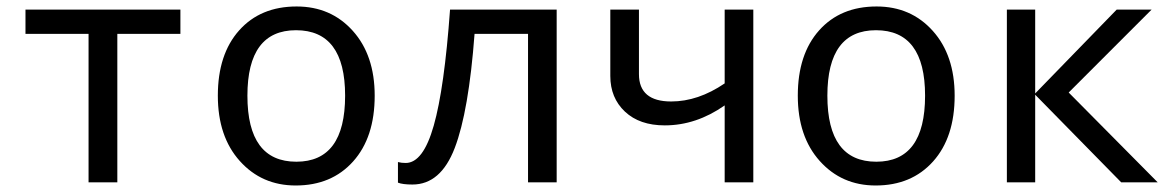

<svg xmlns="http://www.w3.org/2000/svg" viewBox="-20 -566 3641 596"><path d="M540 -460.9H344.2V0H254.9V-460.9H59.1V-536.1H540Z M897.9 9.8Q792.5 9.8 724.4 -66.2Q656.2 -142.1 656.2 -269Q656.2 -397.5 722.4 -471.7Q788.6 -545.9 900.9 -545.9Q1007.3 -545.9 1075.2 -470.2Q1143.1 -394.5 1143.1 -269Q1143.1 -139.6 1076.2 -64.9Q1009.3 9.8 897.9 9.8ZM899.9 -64Q1051.3 -64 1051.3 -269Q1051.3 -472.2 898.9 -472.2Q748 -472.2 748 -269Q748 -64 899.9 -64Z M1708 0H1619.1V-460.9H1453.1Q1435.1 -220.2 1391.6 -106.7Q1348.1 6.8 1260.3 6.8Q1230 6.8 1215.3 1V-63Q1225.6 -60.1 1239.3 -60.1Q1293.5 -60.1 1326.4 -176Q1359.4 -292 1377 -536.1H1708Z M1963.4 -536.1V-335.9Q1963.4 -251 2063.5 -251Q2147 -251 2229.5 -307.1V-536.1H2318.4V0H2229.5V-238.8Q2141.1 -176.8 2043.5 -176.8Q1965.3 -176.8 1919.9 -219.5Q1874.5 -262.2 1874.5 -330.1V-536.1Z M2698.2 9.8Q2592.8 9.8 2524.7 -66.2Q2456.5 -142.1 2456.5 -269Q2456.5 -397.5 2522.7 -471.7Q2588.9 -545.9 2701.2 -545.9Q2807.6 -545.9 2875.5 -470.2Q2943.4 -394.5 2943.4 -269Q2943.4 -139.6 2876.5 -64.9Q2809.6 9.8 2698.2 9.8ZM2700.2 -64Q2851.6 -64 2851.6 -269Q2851.6 -472.2 2699.2 -472.2Q2548.3 -472.2 2548.3 -269Q2548.3 -64 2700.2 -64Z M3446.3 -536.1H3554.7L3297.4 -278.8L3573.7 0H3460.4L3193.4 -272V0H3105.5V-536.1H3193.4V-275.9Z"/></svg>

Font: Apple Sans Adjectives
Style: Regular
Weight: 400
Monospace: yes
Foundry: Apple Sans Adjectives
Version: Version 0.01